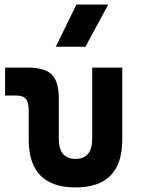

<svg xmlns="http://www.w3.org/2000/svg" viewBox="-20 -815 626 845"><path d="M312.5 9.8Q106.4 9.8 106.4 -200.2V-326.2Q106.4 -363.8 94.2 -379.2Q82 -394.5 51.8 -394.5H2.4V-517.6H100.1Q176.8 -517.6 207.8 -487.1Q238.8 -456.5 238.8 -380.9V-204.1Q238.8 -115.7 312.5 -115.7Q385.7 -115.7 385.7 -204.1V-517.6H518.1V-200.2Q518.1 9.8 312.5 9.8ZM225.6 -609.4 316.4 -794.9H456.5L356 -609.4Z"/></svg>

Font: Cascadia Code PL
Style: Bold
Weight: 700
Monospace: yes
Designer: Aaron Bell
Foundry: Saja Typeworks
Version: Version 2404.023; ttfautohint (v1.8.4)